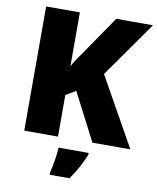

<svg xmlns="http://www.w3.org/2000/svg" viewBox="-99 -856 889 1087"><g transform="rotate(10 345.5 -312.5)"><path d="M687 -66 466 -460 691 -780H480L330 -561C310 -533 287 -501 271 -470V-780H77V-66H271V-305L328 -339L469 -66ZM458 6V-5H285C284 33 273 99 262 141V155H376C414 101 435 60 458 6Z"/></g></svg>

Font: Noto Sans Malayalam UI Black
Style: Regular
Weight: 900
Designer: Jelle Bosma - Monotype Design Team
Foundry: Monotype Imaging Inc.
Version: Version 2.104